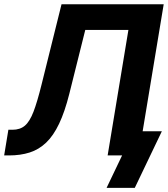

<svg xmlns="http://www.w3.org/2000/svg" viewBox="-28 -748 808 924"><path d="M-8 0 12.3 -123.5H31.9Q68.4 -123.5 91.7 -143.2Q115 -162.9 133.3 -210.5Q151.5 -258.2 172.2 -341.8L268.1 -727.5H759.8L639.2 0H490L590 -604.1H382.4L305.3 -295.5Q283.7 -209.7 256.4 -152.5Q229.2 -95.2 194.3 -61.8Q159.3 -28.4 115.1 -14.2Q70.8 0 14.9 0ZM484.9 156.2 559.6 0H519.7L538.9 -116.4H751L620.6 156.2Z"/></svg>

Font: Inter Variable
Style: Italic
Weight: 400
Italic angle: -9.39999°
Designer: Rasmus Andersson
Foundry: rsms
Version: Version 4.001;git-9221beed3